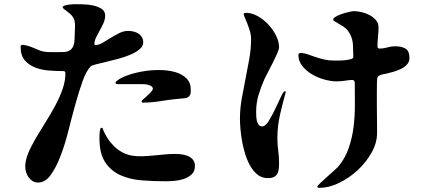

<svg xmlns="http://www.w3.org/2000/svg" viewBox="-20 -827 2040 913"><path d="M291 -479Q291 -489 281 -489Q250 -489 214.5 -491.5Q179 -494 148.5 -505.5Q118 -517 98 -540Q78 -563 78 -605Q78 -615 91.5 -613.5Q105 -612 122 -606Q139 -600 154.5 -593Q170 -586 175 -585Q191 -580 206.5 -579.5Q222 -579 238 -579Q263 -579 281 -579.5Q299 -580 311 -587Q323 -594 329 -609Q335 -624 335 -654Q335 -671 336.5 -694Q338 -717 333 -733Q329 -745 320 -754.5Q311 -764 301.5 -771Q292 -778 285 -783.5Q278 -789 278 -792Q278 -797 286 -800Q294 -803 304 -804.5Q314 -806 323.5 -806.5Q333 -807 336 -807Q350 -807 374.5 -806.5Q399 -806 422.5 -801Q446 -796 463 -785Q480 -774 480 -753Q480 -735 472 -717Q464 -699 454.5 -682.5Q445 -666 437 -649.5Q429 -633 429 -618Q429 -613 435 -613Q450 -613 468 -623.5Q486 -634 506 -646.5Q526 -659 547 -669.5Q568 -680 589 -680Q602 -680 615 -677Q628 -674 638 -667.5Q648 -661 654.5 -650.5Q661 -640 661 -625Q661 -607 643.5 -592.5Q626 -578 600 -567Q574 -556 543 -547.5Q512 -539 484 -532.5Q456 -526 436 -521Q416 -516 412 -512Q390 -490 372.5 -440.5Q355 -391 338 -329.5Q321 -268 304.5 -202.5Q288 -137 267 -83Q246 -29 220.5 6Q195 41 161 41Q146 41 135 34Q124 27 116 16Q108 5 104 -8.5Q100 -22 100 -35Q100 -64 114 -98Q128 -132 149.5 -168.5Q171 -205 195.5 -244Q220 -283 241.5 -322.5Q263 -362 277 -401.5Q291 -441 291 -479ZM656 -350Q659 -353 667.5 -360.5Q676 -368 685 -376.5Q694 -385 700.5 -393Q707 -401 707 -404Q707 -412 700.5 -416.5Q694 -421 685 -423.5Q676 -426 666.5 -426.5Q657 -427 651 -427H540Q538 -427 533.5 -428Q529 -429 529 -433Q529 -435 530.5 -437Q532 -439 534 -441Q551 -456 584 -468Q617 -480 656 -487Q695 -494 736 -494Q777 -494 810.5 -485Q844 -476 865.5 -455.5Q887 -435 887 -402Q887 -396 887 -390Q887 -384 885 -378Q878 -362 859.5 -360Q841 -358 827 -357Q784 -353 742 -346Q700 -339 657 -339L653 -343ZM464 -220 468 -217Q476 -194 489.5 -172.5Q503 -151 521 -133Q539 -115 561 -103Q583 -91 607 -87Q632 -83 658 -84Q684 -85 710 -87.5Q736 -90 761.5 -92.5Q787 -95 813 -95Q827 -95 843.5 -93Q860 -91 874 -85Q888 -79 897.5 -67.5Q907 -56 907 -38Q907 -13 892 1.5Q877 16 855 23.5Q833 31 808.5 33Q784 35 766 35Q709 35 653 30.5Q597 26 552.5 6Q508 -14 480.5 -55Q453 -96 453 -168Q453 -181 453.5 -192.5Q454 -204 458 -217Z M1664 -443 1663 -444 1656 -447Q1637 -446 1618.5 -443Q1600 -440 1580 -440Q1555 -440 1523.5 -448.5Q1492 -457 1464.5 -473Q1437 -489 1418 -512.5Q1399 -536 1399 -565Q1399 -575 1409 -575Q1426 -575 1443.5 -568.5Q1461 -562 1477 -557Q1500 -549 1522 -544Q1544 -539 1568 -539Q1573 -539 1588 -539Q1603 -539 1619 -540.5Q1635 -542 1647.5 -545.5Q1660 -549 1660 -555Q1660 -582 1658.5 -612Q1657 -642 1644 -666Q1636 -680 1627.5 -688.5Q1619 -697 1609.5 -703Q1600 -709 1589 -715Q1578 -721 1566 -729Q1561 -738 1573.5 -746Q1586 -754 1603.5 -760Q1621 -766 1638.5 -770Q1656 -774 1662 -774Q1678 -774 1698.5 -769.5Q1719 -765 1737 -755.5Q1755 -746 1767.5 -731.5Q1780 -717 1780 -697Q1780 -674 1777.5 -651.5Q1775 -629 1775 -606Q1775 -596 1785 -596Q1804 -596 1822 -601.5Q1840 -607 1859 -607Q1889 -607 1908 -596Q1927 -585 1927 -551Q1927 -533 1915 -520Q1903 -507 1886 -499Q1869 -491 1850.5 -485.5Q1832 -480 1818 -477Q1810 -475 1801 -473.5Q1792 -472 1784 -468Q1777 -465 1774 -455Q1773 -453 1772.5 -435Q1772 -417 1772 -390.5Q1772 -364 1772 -333Q1772 -302 1772.5 -273.5Q1773 -245 1773 -223Q1773 -201 1773 -193Q1773 -148 1747 -101.5Q1721 -55 1681 -18Q1641 19 1593 42.5Q1545 66 1501 66Q1498 66 1493.5 65.5Q1489 65 1489 60Q1489 57 1502.5 44Q1516 31 1533.5 15.5Q1551 0 1566.5 -14Q1582 -28 1587 -33Q1621 -73 1638 -122.5Q1655 -172 1661.5 -225Q1668 -278 1667.5 -332Q1667 -386 1667 -436ZM1339 -390Q1324 -336 1311.5 -281.5Q1299 -227 1299 -170Q1299 -140 1303 -111Q1307 -82 1307 -52Q1307 -36 1305.5 -23Q1304 -10 1298.5 -0.5Q1293 9 1282.5 14.5Q1272 20 1253 20Q1226 20 1206 4.5Q1186 -11 1171.5 -35.5Q1157 -60 1147 -91Q1137 -122 1131.5 -153Q1126 -184 1123.5 -212.5Q1121 -241 1121 -261Q1121 -310 1129.5 -357.5Q1138 -405 1147.5 -452.5Q1157 -500 1165.5 -547.5Q1174 -595 1174 -644Q1174 -660 1168.5 -678.5Q1163 -697 1156.5 -713.5Q1150 -730 1144.5 -742.5Q1139 -755 1139 -759Q1139 -764 1142.5 -765Q1146 -766 1150 -766Q1177 -766 1205 -750.5Q1233 -735 1255.5 -711Q1278 -687 1292.5 -658Q1307 -629 1307 -602Q1307 -593 1298 -572.5Q1289 -552 1277.5 -529Q1266 -506 1254.5 -484.5Q1243 -463 1238 -452Q1221 -414 1209.5 -375.5Q1198 -337 1198 -295Q1198 -287 1198.5 -275.5Q1199 -264 1201.5 -253Q1204 -242 1210 -234Q1216 -226 1227 -226Q1242 -226 1258 -252Q1274 -278 1289 -309.5Q1304 -341 1316 -367Q1328 -393 1334 -393H1337Z"/></svg>

Font: SoukouMincho
Style: Regular
Weight: 400
Designer: Dr. Ken Lunde (project architect, glyph set definition & overall production); Masataka HATTORI  (production & ideograph 
Foundry: Adobe Systems Incorporated
Version: Version 1.00